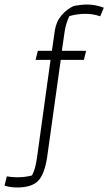

<svg xmlns="http://www.w3.org/2000/svg" viewBox="-25 -677 494 847"><path d="M-5 142 5 101Q27 105 52 105Q86 105 116 97Q124 82 129 64.5Q134 47 138 20L198 -413H132L142 -453H204L217 -543Q223 -582 246.5 -609.5Q270 -637 301 -651Q334 -657 359 -657Q396 -657 433 -643L417 -605Q387 -616 351 -616Q317 -616 281 -606Q266 -575 260 -537L248 -453H355L345 -413H243L183 16Q172 90 144 120Q116 150 51 150Q21 150 -5 142Z"/></svg>

Font: Athiti Light
Style: Regular
Weight: 300
Designer: CadsonDemak Team
Foundry: CadsonDemak
Version: Version 1.033